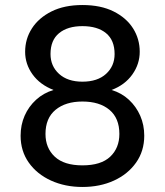

<svg xmlns="http://www.w3.org/2000/svg" viewBox="-20 -732 656 764"><path d="M308 12Q239 12 183 -13.5Q127 -39 94.5 -85Q62 -131 62 -192Q62 -235 78 -271.5Q94 -308 123.5 -335Q153 -362 193 -374Q139 -395 109.5 -436Q80 -477 80 -526Q80 -577 107 -619Q134 -661 185 -686.5Q236 -712 308 -712Q381 -712 432 -686.5Q483 -661 509.5 -619Q536 -577 536 -526Q536 -477 506.5 -435.5Q477 -394 424 -374Q464 -362 493 -335Q522 -308 538 -271.5Q554 -235 554 -192Q554 -131 521.5 -85Q489 -39 433.5 -13.5Q378 12 308 12ZM308 -74Q382 -74 418.5 -108.5Q455 -143 455 -199Q455 -262 415.5 -295Q376 -328 308 -328Q241 -328 201 -295Q161 -262 161 -199Q161 -143 198 -108.5Q235 -74 308 -74ZM308 -407Q368 -407 402 -438Q436 -469 436 -517Q436 -572 402 -600Q368 -628 308 -628Q249 -628 215 -600Q181 -572 181 -517Q181 -469 215 -438Q249 -407 308 -407Z"/></svg>

Font: DMSans_18ptMedium
Style: Regular
Weight: 500
Designer: Colophon Foundry, Jonny Pinhorn
Foundry: Colophon Foundry
Version: Version 4.004;gftools[0.9.30]